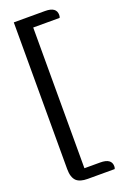

<svg xmlns="http://www.w3.org/2000/svg" viewBox="-201 -967 811 1222"><g transform="rotate(-20 204.5 -356.5)"><path d="M171 121H278Q354 121 354 174Q354 186 350 192H167Q116 192 92 170Q66 145 66 89V-905H278Q354 -905 354 -851Q354 -840 350 -832H171Z"/></g></svg>

Font: Laila Medium
Style: Regular
Weight: 500
Designer: Hitesh Malaviya
Foundry: Indian Type Foundry
Version: Version 1.302;PS 1.0;hotconv 1.0.78;makeotf.lib2.5.61930; tt